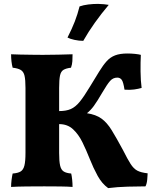

<svg xmlns="http://www.w3.org/2000/svg" viewBox="-20 -958 792 987"><path d="M37 3Q37 -14 39.5 -33.5Q42 -53 45 -66Q72 -68 86 -76.5Q100 -85 105.5 -107Q111 -129 111 -172V-506Q111 -548 106 -569Q101 -590 86.5 -598.5Q72 -607 45 -610Q37 -640 37 -679Q54 -678 83.5 -677.5Q113 -677 145 -676.5Q177 -676 200 -676Q235 -676 279.5 -677Q324 -678 353 -679Q353 -660 352 -643.5Q351 -627 345 -610Q320 -607 306.5 -599Q293 -591 288.5 -569.5Q284 -548 284 -506V-387Q320 -387 344 -397.5Q368 -408 390 -435Q412 -462 442 -512Q470 -558 490 -590.5Q510 -623 528.5 -643.5Q547 -664 572 -673.5Q597 -683 635 -683Q655 -683 674 -681Q693 -679 704 -676Q702 -639 702.5 -591Q703 -543 708 -506Q691 -501 669.5 -498Q648 -495 620 -497Q614 -537 605.5 -548Q597 -559 583 -559Q561 -559 546 -542Q531 -525 507 -484Q479 -436 462.5 -413.5Q446 -391 427 -376Q473 -369 501.5 -348.5Q530 -328 554 -289Q578 -250 612 -187Q636 -139 651.5 -115Q667 -91 685.5 -81Q704 -71 739 -67Q739 -59 737 -36.5Q735 -14 728 0Q690 0 636.5 1.5Q583 3 536 9Q504 -14 482 -54Q460 -94 442 -139.5Q424 -185 404 -226Q384 -267 355.5 -293.5Q327 -320 284 -320V-172Q284 -129 289 -107Q294 -85 307.5 -76.5Q321 -68 346 -66Q349 -54 351 -34.5Q353 -15 353 3Q329 1 290.5 0.5Q252 0 208 0Q162 0 115.5 0.5Q69 1 37 3ZM408 -748Q386 -748 363 -753Q340 -758 327 -765Q350 -810 364.5 -847.5Q379 -885 389 -925Q409 -932 434 -935Q459 -938 484 -938Q517 -937 539 -933Q501 -888 467.5 -841Q434 -794 408 -748Z"/></svg>

Font: Vollkorn ExtraBold
Style: Regular
Weight: 800
Designer: Friedrich Althausen
Foundry: Friedrich Althausen
Version: Version 5.000; ttfautohint (v1.8.3)